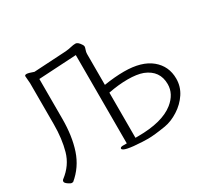

<svg xmlns="http://www.w3.org/2000/svg" viewBox="-142 -928 1247 1156"><g transform="rotate(-30 481.5 -350.0)"><path d="M522 -404Q598 -416 661 -416Q783 -416 848 -362.5Q913 -309 913 -222Q913 -167 883 -121.5Q853 -76 804.5 -45Q756 -14 708 -6Q628 7 586 7L547 6Q414 0 414 -23Q414 -31 429 -33H460V-647L198 -632V-355Q198 -235 167.5 -144Q137 -53 64 7Q62 8 54.5 8Q47 8 30.5 -3.5Q14 -15 14 -24Q14 -33 21 -38Q92 -92 114.5 -172Q137 -252 137 -353V-638L133 -688Q133 -697 146 -697Q159 -697 194 -684L419 -697Q441 -699 459 -703.5Q477 -708 492.5 -708Q508 -708 525 -682Q532 -672 532 -665.5Q532 -659 527 -645Q522 -631 522 -619ZM429 -33ZM761 -349Q720 -364 656.5 -364Q593 -364 522 -350V-36H540Q709 -36 790 -101Q852 -151 852 -219Q852 -313 761 -349Z"/></g></svg>

Font: ToneOZ-Pinyin-WenKai-Light
Style: Light
Weight: 300
Designer: Fontworks Inc.
Foundry: ToneOZ
Version: Version 0.240331